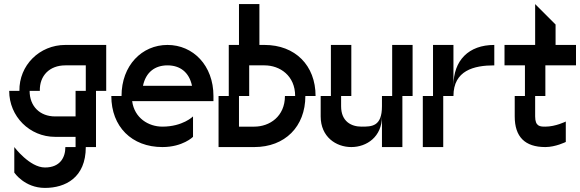

<svg xmlns="http://www.w3.org/2000/svg" viewBox="-20 -720 2840 940"><path d="M400 -275H350V-150H250C175 -150 125 -200 125 -275H175C173 -350 223 -400 300 -400H400ZM25 -275C25 -150 125 -50 250 -50H350V0H300C300 50 275 100 200 100C125 100 50 0 50 0V125C50 125 100 200 200 200C300 200 400 150 400 0H450V-275H500V-500H300C173 -500 73 -400 75 -275Z M575 -250H525C525 -100 625 0 775 0C875 0 925 -50 925 -50V-150C925 -150 875 -100 775 -100C707 -100 638 -142 627 -225H1025V-250C1025 -400 925 -500 800 -500C675 -500 575 -400 575 -250ZM680 -300C694 -367 739 -400 800 -400C861 -400 906 -367 920 -300Z M1425 -250H1375C1375 -150 1300 -100 1225 -100H1150V-250H1200V-400H1275C1350 -400 1425 -350 1425 -250ZM1050 0H1225C1375 0 1475 -100 1475 -250H1525C1525 -400 1425 -500 1275 -500H1250V-700H1150V-500H1100V-250H1050Z M1600 -250H1550V-150C1550 -50 1625 0 1700 0C1775 0 1850 -50 1850 -150V0H1950V-250H2000V-500H1900V-250H1850V-200C1850 -100 1800 -100 1750 -100C1700 -100 1650 -125 1650 -200V-250H1700V-500H1600Z M2100 -250H2050V0H2150V-250H2200C2200 -375 2300 -400 2400 -400V-500C2275 -500 2200 -425 2200 -300V-500H2100Z M2650 0C2700 0 2750 -25 2750 -25V-125C2750 -125 2700 -100 2650 -100C2625 -100 2600 -100 2600 -150V-250H2650V-400H2800V-500H2700V-600L2600 -700V-500H2450V-400H2550V-250H2500V-150C2500 -50 2550 0 2650 0Z"/></svg>

Font: LS-VG5000 Shifted
Style: Regular
Weight: 400
Designer: Justin Bihan, 2021
Foundry: Justin Bihan, 2021
Version: Version 1.000;Glyphs 3.1.2 (3151)